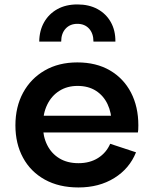

<svg xmlns="http://www.w3.org/2000/svg" viewBox="-20 -835 689 866"><path d="M500.5 -647.5H401.5Q401.5 -684 381.8 -705.8Q362 -727.5 329 -727.5Q296 -727.5 276 -705.8Q256 -684 256 -647.5H157Q157.5 -697 179 -734.8Q200.5 -772.5 238.8 -793.8Q277 -815 329 -815Q381.5 -815 420 -794Q458.5 -773 479.8 -735.2Q501 -697.5 500.5 -647.5ZM334 10.5Q246 10.5 182 -25Q118 -60.5 83.8 -123.8Q49.5 -187 49.5 -269.5Q49.5 -353 84.2 -417Q119 -481 181.8 -517.2Q244.5 -553.5 329 -553.5Q414 -553.5 475.8 -517.5Q537.5 -481.5 570.8 -417.5Q604 -353.5 604 -269.5Q604 -257.5 603.5 -250.2Q603 -243 602 -237.5H481.5Q482.5 -245.5 483 -254.8Q483.5 -264 483.5 -276.5Q483.5 -326.5 465.2 -365Q447 -403.5 412.8 -425.5Q378.5 -447.5 330 -447.5Q283 -447.5 247.8 -425.2Q212.5 -403 193 -363Q173.5 -323 173.5 -269.5Q173.5 -219.5 192.8 -181Q212 -142.5 247.8 -120.8Q283.5 -99 334 -99Q385.5 -99 422.5 -122.5Q459.5 -146 477 -186.5L593.5 -148Q564 -74.5 495.5 -32Q427 10.5 334 10.5ZM127 -237.5V-313H546.5L570 -237.5Z"/></svg>

Font: Hepta Slab ExtraLight SemiBold
Style: Regular
Weight: 600
Version: Version 1.102